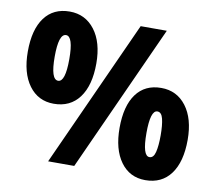

<svg xmlns="http://www.w3.org/2000/svg" viewBox="-80 -817 1032 919"><g transform="rotate(10 436.0 -358.0)"><path d="M187 -724Q263 -724 309 -664Q355 -604 355 -501Q355 -394 311 -335Q267 -276 187 -276Q111 -276 66.5 -336.5Q22 -397 22 -501Q22 -608 65 -666Q108 -724 187 -724ZM660 -714 336 0H209L533 -714ZM189 -610Q153 -610 153 -499Q153 -388 189 -388Q224 -388 224 -499Q224 -610 189 -610ZM682 -440Q758 -440 803.5 -380Q849 -320 849 -217Q849 -110 805.5 -51Q762 8 682 8Q606 8 562 -52.5Q518 -113 518 -217Q518 -324 560.5 -382Q603 -440 682 -440ZM683 -326Q649 -326 649 -215Q649 -104 683 -104Q703 -104 710.5 -134.5Q718 -165 718 -215Q718 -266 710.5 -296Q703 -326 683 -326Z"/></g></svg>

Font: Noto Sans Ethiopic Condensed Black
Style: Regular
Weight: 900
Width: 3
Designer: Monotype Design Team
Foundry: Monotype Imaging Inc.
Version: Version 2.102; ttfautohint (v1.8.4.7-5d5b)